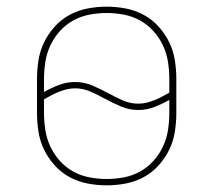

<svg xmlns="http://www.w3.org/2000/svg" viewBox="-20 -548 640 576"><path d="M300 8Q271 8 242.5 2.5Q214 -3 189 -16.5Q164 -30 144.5 -51.5Q125 -73 112.5 -98.5Q100 -124 95.5 -152.5Q91 -181 91 -210V-310Q91 -339 95.5 -367.5Q100 -396 112.5 -421.5Q125 -447 144.5 -468.5Q164 -490 189 -503.5Q214 -517 242.5 -522.5Q271 -528 300 -528Q329 -528 357.5 -522.5Q386 -517 411 -503.5Q436 -490 455.5 -468.5Q475 -447 487.5 -421.5Q500 -396 504.5 -367.5Q509 -339 509 -310V-210Q509 -181 504.5 -152.5Q500 -124 487.5 -98.5Q475 -73 455.5 -51.5Q436 -30 411 -16.5Q386 -3 357.5 2.5Q329 8 300 8ZM395 -237Q408 -237 420 -240Q432 -243 443.5 -247.5Q455 -252 466 -258Q477 -264 488 -270V-310Q488 -336 484 -362Q480 -388 469 -411.5Q458 -435 440.5 -454.5Q423 -474 400.5 -486.5Q378 -499 352 -504Q326 -509 300 -509Q274 -509 248 -504Q222 -499 199.5 -486.5Q177 -474 159.5 -454.5Q142 -435 131 -411.5Q120 -388 116 -362Q112 -336 112 -310V-272Q133 -284 156.5 -293Q180 -302 205 -302Q232 -302 257 -291.5Q282 -281 305 -268H306Q327 -256 349 -246.5Q371 -237 395 -237ZM300 -11Q326 -11 352 -16Q378 -21 400.5 -33.5Q423 -46 440.5 -65.5Q458 -85 469 -108.5Q480 -132 484 -158Q488 -184 488 -210V-248Q466 -236 443 -227Q420 -218 395 -218Q368 -218 343 -228.5Q318 -239 295 -252H294Q273 -264 251 -273.5Q229 -283 205 -283Q192 -283 180 -280Q168 -277 156.5 -272.5Q145 -268 134 -262Q123 -256 112 -250V-210Q112 -184 116 -158Q120 -132 131 -108.5Q142 -85 159.5 -65.5Q177 -46 199.5 -33.5Q222 -21 248 -16Q274 -11 300 -11Z"/></svg>

Font: Iosevka Thin Extended
Style: Regular
Weight: 100
Width: 7
Monospace: yes
Designer: Belleve Invis
Foundry: Belleve Invis
Version: Version 32.5.0; ttfautohint (v1.8.4)